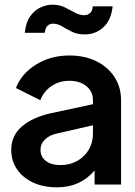

<svg xmlns="http://www.w3.org/2000/svg" viewBox="-20 -788 575 820"><path d="M224 12Q164 12 120 -9Q76 -30 52 -66Q28 -102 28 -148Q28 -208 73 -247.5Q118 -287 200 -305L377 -343V-360Q377 -397 349 -420Q321 -443 276 -443Q233 -443 200 -420.5Q167 -398 152 -360L48 -412Q71 -473 133.5 -512Q196 -551 276 -551Q342 -551 391.5 -526.5Q441 -502 469 -459Q497 -416 497 -360V0H384V-60Q323 12 224 12ZM153 -149Q153 -118 176 -100.5Q199 -83 238 -83Q278 -83 309.5 -100.5Q341 -118 359 -148.5Q377 -179 377 -217V-253L224 -218Q191 -211 172 -192.5Q153 -174 153 -149ZM342 -641Q310 -641 287 -652.5Q264 -664 245 -675.5Q226 -687 206 -687Q193 -687 183.5 -678.5Q174 -670 171 -648H86Q90 -692 109 -718.5Q128 -745 154 -756.5Q180 -768 204 -768Q234 -768 257 -756.5Q280 -745 300 -734Q320 -723 340 -723Q353 -723 364 -731.5Q375 -740 376 -761H461Q455 -702 421.5 -671.5Q388 -641 342 -641Z"/></svg>

Font: Plus Jakarta Display Medium
Style: Regular
Weight: 500
Designer: Gumpita Rahayu
Foundry: Tokotype Studio
Version: Version 1.000